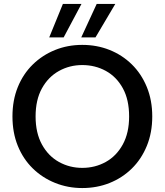

<svg xmlns="http://www.w3.org/2000/svg" viewBox="-20 -939 833 971"><path d="M396 12Q323 12 258.5 -14Q194 -40 145.5 -87.5Q97 -135 70 -201.5Q43 -268 43 -350Q43 -432 70 -498.5Q97 -565 145.5 -612.5Q194 -660 258 -686Q322 -712 396 -712Q470 -712 534 -686.5Q598 -661 646.5 -613.5Q695 -566 722.5 -499Q750 -432 750 -350Q750 -268 722.5 -201Q695 -134 646.5 -86.5Q598 -39 534 -13.5Q470 12 396 12ZM396 -90Q461 -90 515 -120Q569 -150 601 -208.5Q633 -267 633 -350Q633 -435 601 -493Q569 -551 515 -580.5Q461 -610 396 -610Q332 -610 278 -580Q224 -550 192 -492Q160 -434 160 -350Q160 -267 192 -208.5Q224 -150 278 -120Q332 -90 396 -90ZM391 -750 469 -919H563L463 -750ZM229 -750 298 -919H392L302 -750Z"/></svg>

Font: Rethink Sans SemiBold
Style: Regular
Weight: 600
Designer: The Rethink Sans project authors (Hans Thiessen). DM Sans designed by Colophon Foundry.
Foundry: Rethink Communications LLC
Version: Version 1.001